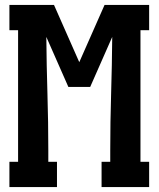

<svg xmlns="http://www.w3.org/2000/svg" viewBox="-20 -755 640 775"><path d="M18 0V-102H53V-633H18V-735H198L300 -504L402 -735H582V-633H547V-102H582V0H390V-102H425V-147Q425 -262 428.5 -376.5Q432 -491 433 -606L344 -404H256L167 -606Q168 -491 171.5 -376.5Q175 -262 175 -147V-102H210V0Z"/></svg>

Font: Iosevka HT Extrabold Extended
Style: Regular
Weight: 800
Width: 7
Monospace: yes
Designer: Belleve Invis
Foundry: Belleve Invis
Version: Version 32.3.0; ttfautohint (v1.8.4)